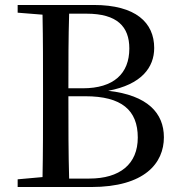

<svg xmlns="http://www.w3.org/2000/svg" viewBox="-20 -752 721 772"><path d="M51 -701 151 -693C153 -593 153 -494 153 -394V-345C153 -242 153 -140 151 -40L51 -31V0H346C563 0 639 -97 639 -200C639 -297 574 -369 415 -387C549 -412 600 -481 600 -559C600 -661 526 -732 357 -732H51ZM255 -365H323C469 -365 534 -309 534 -199C534 -92 462 -34 339 -34H258C255 -136 255 -241 255 -365ZM258 -697H328C451 -697 500 -645 500 -557C500 -456 437 -397 313 -397H255C255 -500 255 -599 258 -697Z"/></svg>

Font: Noto Serif TC Medium
Style: Regular
Weight: 500
Designer: Ryoko NISHIZUKA 西塚涼子 (kana & ideographs); Frank Grießhammer (Latin, Greek & Cyrillic); Wenlong ZHANG 张文龙 (bopomofo); San
Foundry: Adobe
Version: Version 2.001;hotconv 1.1.0;makeotfexe 2.6.0